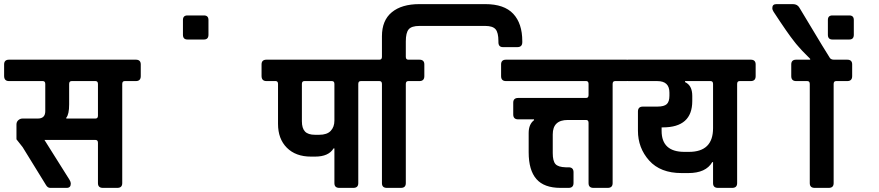

<svg xmlns="http://www.w3.org/2000/svg" viewBox="-51 -913 4271 933"><path d="M271 -337H413Q425 -337 425 -351V-505Q425 -519 413 -519H297Q285 -519 285 -505V-406Q285 -357 271 -341ZM293 -21Q293 0 273 0H193Q181 0 173 -13L59 -198L29 -236V-308Q29 -321 38 -329Q47 -337 59 -337H133Q169 -337 169 -373V-505Q169 -519 157 -519H-7Q-31 -519 -31 -544V-600Q-31 -623 -7 -623H609Q633 -623 633 -600V-543Q633 -519 609 -519H555Q543 -519 543 -505V-23Q543 0 519 0H449Q425 0 425 -23V-219Q425 -233 413 -233H165L287 -39Q293 -29 293 -21Z M962 -816V-744Q962 -721 940 -721H860Q838 -721 838 -744V-816Q838 -838 860 -838H940Q962 -838 962 -816Z M1480 -258H1500Q1538 -258 1556 -277Q1574 -296 1574 -327V-505Q1574 -519 1562 -519H1428Q1416 -519 1416 -505V-324Q1416 -290 1431 -274Q1446 -258 1480 -258ZM1244 -623H1756Q1780 -623 1780 -600V-543Q1780 -519 1756 -519H1702Q1690 -519 1690 -505V-23Q1690 0 1666 0H1598Q1574 0 1574 -23V-192H1570Q1546 -152 1480 -152H1460Q1386 -152 1343 -195Q1300 -238 1300 -311V-505Q1300 -518 1290 -519H1244Q1220 -519 1220 -544V-600Q1220 -623 1244 -623Z M1987 -893H2307Q2399 -893 2443 -846Q2487 -799 2487 -713V-708Q2487 -684 2463 -684H2393Q2371 -684 2371 -708V-713Q2371 -755 2357 -771Q2343 -787 2307 -787H1987Q1949 -787 1935 -770.5Q1921 -754 1921 -712V-637Q1921 -623 1933 -623H1987Q2011 -623 2011 -600V-543Q2011 -519 1987 -519H1933Q1921 -519 1921 -505V-23Q1921 0 1897 0H1829Q1805 0 1805 -23V-505Q1805 -519 1793 -519H1739Q1715 -519 1715 -543V-600Q1715 -623 1739 -623H1793Q1805 -623 1805 -637V-737Q1805 -814 1853 -853.5Q1901 -893 1987 -893Z M2544 -333H2467Q2443 -333 2443 -357V-414Q2443 -437 2467 -437H2797Q2809 -437 2809 -451V-505Q2809 -518 2799 -519H2408Q2384 -519 2384 -543V-600Q2384 -623 2408 -623H2992Q3016 -623 3016 -600V-543Q3016 -519 2992 -519H2938Q2926 -519 2926 -505V-23Q2926 0 2902 0H2833Q2809 0 2809 -23V-316Q2809 -330 2797 -330H2708Q2635 -330 2635 -260V-169Q2635 -131 2648 -116Q2661 -101 2698 -100H2712Q2736 -100 2736 -76V-24Q2736 0 2712 0H2673Q2593 0 2555.5 -43Q2518 -86 2518 -173V-267Q2518 -309 2544 -329Z M3402 -519H3278V-514Q3313 -498 3313 -447V-422Q3313 -294 3170 -294H3164V-277Q3164 -175 3275 -175H3297Q3414 -175 3414 -290V-505Q3414 -519 3402 -519ZM3202 -448V-463Q3202 -519 3143 -519H3003Q2979 -519 2979 -543V-601Q2979 -623 3003 -623H3597Q3621 -623 3621 -600V-543Q3621 -519 3597 -519H3543Q3531 -519 3531 -505V-23Q3531 0 3507 0H3438Q3414 0 3414 -23V-125H3410Q3379 -72 3294 -72H3261Q3158 -72 3103.5 -133Q3049 -194 3049 -278V-371Q3049 -395 3073 -395H3143Q3176 -395 3189 -407Q3202 -419 3202 -448Z M3994 -838H4076Q4098 -838 4098 -816V-744Q4098 -721 4076 -721H3994Q3972 -721 3972 -744V-816Q3972 -838 3994 -838ZM4002 -623H4066Q4090 -623 4090 -600V-543Q4090 -519 4066 -519H4012Q4000 -519 4000 -505V-23Q4000 0 3976 0H3908Q3884 0 3884 -23V-505Q3884 -519 3872 -519H3818Q3794 -519 3794 -543V-600Q3794 -623 3818 -623H3886V-627Q3852 -661 3848 -665.5Q3844 -670 3830 -685.5Q3816 -701 3808 -712Q3778 -749 3708 -856Q3702 -865 3702 -874Q3702 -893 3722 -893H3802Q3824 -893 3834 -875Q3978 -635 3982 -631Q3988 -623 4002 -623Z"/></svg>

Font: RajdhaniMono
Style: Bold
Weight: 700
Monospace: yes
Designer: Satya Rajpurohit, Jyotish Sonowal
Foundry: Indian Type Foundry
Version: Version 1.201;PS 1.0;hotconv 1.0.78;makeotf.lib2.5.61930; tt